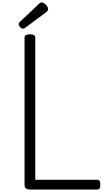

<svg xmlns="http://www.w3.org/2000/svg" viewBox="-20 -1553 875 1573"><path d="M225 0Q181 0 181 -40V-1245Q181 -1259 192 -1265.5Q203 -1272 225 -1272Q247 -1272 258 -1265.5Q269 -1259 269 -1245V-80H775Q790 -80 796 -71.5Q802 -63 802 -40Q802 -18 796 -9Q790 0 775 0ZM170 -1318Q157 -1318 145 -1331Q133 -1344 133 -1354Q133 -1358 134.5 -1362.5Q136 -1367 142 -1373L300 -1522Q305 -1527 309.5 -1530Q314 -1533 322 -1533Q332 -1533 344 -1524Q356 -1515 365 -1503Q374 -1491 374 -1479Q374 -1472 371.5 -1467Q369 -1462 359 -1454L190 -1328Q183 -1324 178.5 -1321Q174 -1318 170 -1318Z"/></svg>

Font: Playwrite VN
Style: Regular
Weight: 400
Designer: Veronika Burian, José Scaglione
Foundry: TypeTogether
Version: Version 1.002